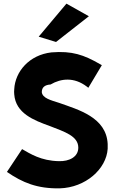

<svg xmlns="http://www.w3.org/2000/svg" viewBox="-20 -1009 640 1052"><path d="M192 -808 287 -779 467 -920 344 -989ZM58 -492C66 -388 165 -350 254 -318C333 -287 409 -264 409 -200C409 -149 359 -124 302 -126C204 -128 145 -167 101 -192L18 -67C104 -8 184 25 307 23C449 19 563 -83 570 -194V-219V-220C563 -367 408 -408 305 -445C258 -460 213 -471 209 -504C209 -531 226 -544 257 -546C315 -580 386 -587 455 -535L464 -528L538 -652L529 -657C439 -709 375 -731 262 -722C140 -708 63 -617 58 -520C57 -511 57 -501 58 -492Z"/></svg>

Font: Bluebird
Style: SfBd
Weight: 700
Designer: Jasper
Foundry: Cannot Into Space Fonts
Version: Version 0.98